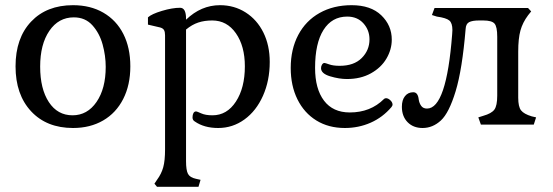

<svg xmlns="http://www.w3.org/2000/svg" viewBox="-20 -481 2133 741"><path d="M40 -225Q40 -334 100 -397.5Q160 -461 262 -461Q329 -461 379 -432Q429 -403 456 -350Q483 -297 483 -225Q483 -153 455.5 -99Q428 -45 378 -16Q328 13 262 13Q160 13 100 -51.5Q40 -116 40 -225ZM388 -223Q388 -266 376 -309.5Q364 -353 336.5 -383.5Q309 -414 265 -414Q206 -414 170.5 -362Q135 -310 135 -224Q135 -138 168.5 -87Q202 -36 260 -36Q317 -36 352.5 -87.5Q388 -139 388 -223Z M576 228 586 213Q603 190 610 164.5Q617 139 617 96V-345Q617 -358 613 -365Q609 -372 598 -375L551 -386V-414Q565 -427 605 -439Q645 -451 675 -451Q698 -451 698 -409V-405Q756 -461 829 -461Q884 -461 928 -433Q972 -405 996.5 -355.5Q1021 -306 1021 -242Q1021 -170 995 -111.5Q969 -53 923.5 -20Q878 13 822 13Q768 13 732 -12Q723 -17 723 -28Q723 -38 726.5 -44.5Q730 -51 737 -51Q740 -51 756.5 -43.5Q773 -36 800 -36Q856 -36 890.5 -89Q925 -142 925 -225Q925 -303 890.5 -352.5Q856 -402 799 -402Q769 -402 745 -394Q721 -386 698 -367V141Q698 176 705.5 190Q713 204 736 209L754 213L746 240H586Z M1102 -219Q1102 -291 1131 -346Q1160 -401 1213.5 -431Q1267 -461 1337 -461Q1411 -461 1451.5 -422Q1492 -383 1492 -328Q1492 -290 1471.5 -255Q1451 -220 1411.5 -198Q1372 -176 1319 -176Q1289 -176 1254 -186.5Q1219 -197 1219 -218Q1219 -226 1223 -232Q1227 -238 1232 -238Q1235 -238 1250.5 -232.5Q1266 -227 1291 -227Q1346 -227 1376 -257Q1406 -287 1406 -329Q1406 -365 1382.5 -391Q1359 -417 1320 -417Q1261 -417 1228.5 -365.5Q1196 -314 1196 -219Q1196 -138 1230.5 -92.5Q1265 -47 1330 -47Q1410 -47 1462 -99Q1465 -102 1470 -102Q1478 -102 1486.5 -94Q1495 -86 1495 -77Q1495 -74 1493 -71.5Q1491 -69 1491 -68Q1457 -28 1410.5 -7.5Q1364 13 1311 13Q1248 13 1201 -16Q1154 -45 1128 -97.5Q1102 -150 1102 -219Z M1531 -69Q1531 -95 1543 -110Q1555 -125 1575 -125Q1593 -125 1596 -97Q1598 -83 1605.5 -72.5Q1613 -62 1628 -62Q1703 -62 1725 -348L1726 -365Q1726 -392 1714 -402Q1702 -412 1666 -417L1647 -423L1657 -450H2018L2030 -437L2018 -422Q1997 -394 1988.5 -363Q1980 -332 1980 -282V-104Q1980 -69 1991 -55Q2002 -41 2032 -32L2049 -28L2040 0H1836L1826 -28L1845 -34Q1877 -43 1888 -58Q1899 -73 1899 -112V-339Q1899 -378 1888.5 -390Q1878 -402 1845 -402H1829Q1803 -402 1790.5 -395.5Q1778 -389 1777 -369Q1764 -213 1738.5 -129Q1713 -45 1681.5 -16Q1650 13 1611 13Q1575 13 1553 -9.5Q1531 -32 1531 -69Z"/></svg>

Font: Kurale
Style: Regular
Weight: 400
Designer: Eduardo Rodriguez Tunni
Foundry: Eduardo Rodriguez Tunni
Version: Version 2.000